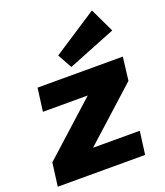

<svg xmlns="http://www.w3.org/2000/svg" viewBox="-146 -859 818 954"><g transform="rotate(-20 262.5 -382.5)"><path d="M514 -637 453 -765 219 -612 261 -536ZM504 -375 519 -497H68L52 -375H289L9 -122H10L-6 0H456L472 -122H225L505 -375Z"/></g></svg>

Font: Exo 2 Extra Bold
Style: Italic
Weight: 800
Italic angle: -8°
Designer: Natanael Gama
Version: Version 1.001;PS 001.001;hotconv 1.0.88;makeotf.lib2.5.64775